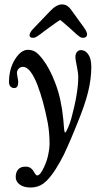

<svg xmlns="http://www.w3.org/2000/svg" viewBox="-20 -649 430 853"><path d="M196.3 -524.9Q187.5 -518.6 176.5 -510.3Q165.5 -502 159.7 -497.6Q153.8 -493.2 147.2 -488.8Q140.6 -484.4 136 -482.7Q131.3 -481 127.4 -481Q109.9 -481 111.3 -494.1Q112.8 -505.9 127.9 -521.5L203.1 -600.1Q231 -629.4 255.4 -629.4Q278.3 -629.4 293.9 -608.4L351.6 -528.8Q368.2 -506.3 366.7 -494.1Q365.2 -481 347.7 -481Q343.8 -481 339.6 -482.7Q335.4 -484.4 329.6 -489Q323.7 -493.7 319.1 -497.6Q314.5 -501.5 305.2 -510.3Q295.9 -519 289.1 -524.9Q255.4 -554.7 247.1 -560.5Q239.3 -556.2 196.3 -524.9ZM49.8 137.7Q49.8 116.7 60.5 104Q71.3 91.3 93.3 91.3Q108.9 91.3 117.9 98.9Q127 106.4 133.8 119.6Q140.1 130.4 145 130.4Q158.7 130.4 175.3 94.2Q188 67.9 194.1 39.3Q200.2 10.7 200.2 -6.8Q200.2 -61 191.9 -104.5Q182.6 -152.8 170.9 -195.6Q159.2 -238.3 145.3 -274.2Q131.3 -310.1 115 -331.1Q98.6 -352.1 82 -352.1Q70.8 -352.1 63 -344Q55.2 -335.9 55.2 -323.7Q55.2 -319.3 58.1 -304.7Q61 -290 61 -285.2Q61 -257.8 43.5 -257.8Q32.7 -257.8 26.4 -264.9Q20 -272 20 -284.2Q20 -342.3 46.4 -385Q72.8 -427.7 104 -427.7Q123 -427.7 137 -418.9Q150.9 -410.2 170.4 -384.8Q201.7 -344.2 227.3 -275.6Q252.9 -207 261.2 -118.2Q261.7 -113.3 262.5 -103.8Q263.2 -94.2 263.7 -87.9Q264.2 -81.5 264.9 -74.5Q265.6 -67.4 266.8 -63.7Q268.1 -60.1 269.5 -60.1Q272.9 -60.1 282.5 -82.3Q292 -104.5 296.9 -123Q327.6 -236.3 327.6 -306.2Q327.6 -325.2 321.3 -355.5Q314.9 -385.7 314.9 -394.5Q314.9 -408.7 321.5 -417.5Q328.1 -426.3 338.9 -426.3Q356.4 -426.3 367.4 -413.3Q378.4 -400.4 382.1 -385Q385.7 -369.6 385.7 -352.5Q385.7 -298.3 371.1 -239.3Q356.4 -180.2 321.8 -96.7Q319.8 -92.3 309.8 -67.4Q299.8 -42.5 295.4 -32.7Q291 -22.9 281 0.2Q271 23.4 263.9 37.6Q256.8 51.8 246.3 70.6Q235.8 89.4 226.1 104.5Q198.2 147.5 173.6 165.8Q148.9 184.1 116.2 184.1Q85 184.1 67.4 170.7Q49.8 157.2 49.8 137.7Z"/></svg>

Font: Cooper*
Style: Italic
Weight: 400
Italic angle: -7°
Designer: Owen Earl
Foundry: indestructible type*
Version: Version 0.001